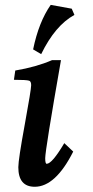

<svg xmlns="http://www.w3.org/2000/svg" viewBox="-20 -729 372 767"><path d="M118.7 17.1Q53.2 17.1 53.2 -61Q53.2 -91.3 78.9 -231.4Q104.5 -371.6 104.5 -388.7Q104.5 -404.3 96.2 -406.7Q85.4 -410.2 35.6 -410.2L41 -447.3Q125 -461.4 188 -488.8H223.6Q160.6 -129.4 160.6 -96.7Q160.6 -74.7 166.5 -74.7Q188 -74.7 236.8 -157.2L272.5 -123.5Q201.7 17.1 118.7 17.1ZM144.5 -512.7 112.3 -531.7Q134.8 -641.1 182.6 -709.5L266.6 -694.3L277.3 -669.4Q200.2 -627.4 144.5 -512.7Z"/></svg>

Font: Kelvinch
Style: Bold Italic
Weight: 700
Italic angle: -10°
Designer: Paul James Miller
Foundry: High-Logic / Made with FontCreator
Version: Version 3.30 September 23, 2016